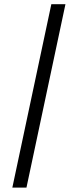

<svg xmlns="http://www.w3.org/2000/svg" viewBox="-20 -753 329 907"><path d="M222.5 -733.3 38.3 133.3H105L289.2 -733.3Z"/></svg>

Font: BoonHome
Style: Book Oblique
Weight: 400
Italic angle: -12°
Designer: Sungsit Sawaiwan
Foundry: Sungsit Sawaiwan
Version: Version 0.2